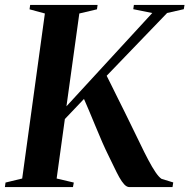

<svg xmlns="http://www.w3.org/2000/svg" viewBox="-38 -763 772 783"><path d="M-18 0 -15.5 -18.5 52.5 -35 145 -708 82.5 -725 85 -743H360L357.5 -725L285.5 -708L233 -329.5L583 -710L505.5 -725.5L508 -743H714.5L711.5 -725.5L643.5 -710L397 -454Q407 -434.5 418.5 -411Q430 -387.5 443.2 -361Q456.5 -334.5 470.5 -306.2Q484.5 -278 498.5 -249Q517 -212 534 -176.2Q551 -140.5 566.8 -110.8Q582.5 -81 596.2 -60.8Q610 -40.5 621 -33.5L668.5 -19L665.5 0H489Q478.5 -0.5 468.5 -11.2Q458.5 -22 448.2 -40.5Q438 -59 427 -82.2Q416 -105.5 403.5 -130.5Q392.5 -152.5 379 -183.2Q365.5 -214 352 -247Q338.5 -280 326 -309.5Q313.5 -339 304.5 -359.5L226.5 -277.5L193 -35L263 -18.5L259.5 0Z"/></svg>

Font: Merriweather 144pt SemiBold
Style: Italic
Weight: 600
Italic angle: -7.8°
Version: Version 2.101